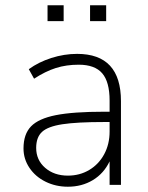

<svg xmlns="http://www.w3.org/2000/svg" viewBox="-20 -700 561 727"><path d="M438 -317V0H395V-89Q373 -43 331.5 -18Q290 7 237 7Q191 7 152.5 -12Q114 -31 91.5 -64.5Q69 -98 69 -138Q69 -192 97.5 -221.5Q126 -251 191.5 -264Q257 -277 375 -277H395V-319Q395 -390 367 -422.5Q339 -455 278 -455Q231 -455 191.5 -442.5Q152 -430 109 -402L89 -438Q126 -465 174.5 -480.5Q223 -496 272 -496Q438 -496 438 -317ZM395 -202V-238H376Q271 -238 216 -229.5Q161 -221 139 -200.5Q117 -180 117 -140Q117 -94 151 -64.5Q185 -35 237 -35Q282 -35 318 -56.5Q354 -78 374.5 -116Q395 -154 395 -202ZM160 -680H221V-620H160ZM321 -680H382V-620H321Z"/></svg>

Font: wassup Sans
Style: Light
Weight: 200
Version: Version 2.001